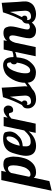

<svg xmlns="http://www.w3.org/2000/svg" viewBox="975 -1644 827 3000"><g transform="rotate(-90 1389.0 -143.5)"><path d="M306.2 -350.1Q306.2 -433.1 255.9 -433.1Q238.8 -433.1 220 -420.7Q201.2 -408.2 187 -383.8L127.9 -104Q136.2 -81.1 164.1 -81.1Q192.4 -81.1 212.9 -94.5Q233.4 -107.9 255.4 -139.2Q277.3 -170.4 291.7 -233.4Q306.2 -296.4 306.2 -350.1ZM320.8 -504.9Q407.2 -504.9 425 -448.2Q442.9 -391.6 442.9 -352.5Q442.9 -313.5 438.2 -274.2Q433.6 -234.9 415.3 -170.7Q397 -106.4 341.8 -50.3Q286.6 5.9 196.8 5.9Q134.8 5.9 111.8 -29.8L60.1 213.9L-90.8 250L76.2 -537.1H220.2L204.1 -461.9Q254.9 -504.9 320.8 -504.9Z M757.8 -419.9Q757.8 -456.1 732.9 -456.1Q697.3 -456.1 663.1 -393.8Q628.9 -331.5 612.8 -250Q670.9 -253.9 714.4 -303.5Q757.8 -353 757.8 -419.9ZM454.6 -152.8Q454.6 -220.2 501 -364.5Q547.4 -508.8 724.6 -508.8Q814.5 -508.8 824.7 -470.2Q835 -431.6 835 -400.4Q835 -369.1 815.9 -332Q796.9 -294.9 747.1 -251.5Q697.3 -208 605 -202.1Q602.5 -173.8 602.5 -155.3Q602.5 -113.3 619.9 -95.7Q637.2 -78.1 670.9 -78.1Q729 -78.1 766.8 -102.8Q804.7 -127.4 851.6 -179.2H885.7Q775.4 5.9 610.8 5.9Q454.6 5.9 454.6 -152.8Z M1240.7 -434.1Q1240.7 -395.5 1221.4 -373.8Q1202.1 -352.1 1169.4 -352.1Q1136.2 -352.1 1130.9 -379.2Q1125.5 -406.2 1121.6 -412.1Q1117.7 -418 1098.1 -418Q1078.6 -418 1037.6 -379.9L957.5 0H813.5L919.4 -500H1063.5L1050.8 -438Q1085.4 -468.8 1112.5 -484.4Q1139.6 -500 1171.9 -500Q1203.6 -500 1222.2 -478.3Q1240.7 -456.5 1240.7 -434.1Z M1301.3 -73.2Q1396.5 -73.2 1396.5 -166Q1396.5 -196.3 1390.1 -258.5Q1383.8 -320.8 1377.4 -402.8Q1353 -323.2 1296.4 -213.9Q1319.3 -201.2 1319.3 -174.3Q1319.3 -147.5 1302.5 -138.7Q1285.6 -129.9 1270 -129.9Q1254.4 -129.9 1248.5 -143.1Q1248.5 -73.2 1301.3 -73.2ZM1341.3 5.9Q1271 5.9 1233.2 -32.5Q1195.3 -70.8 1195.3 -121.1Q1195.3 -171.4 1216.8 -190.7Q1238.3 -210 1248.5 -214.8Q1316.4 -336.4 1371.6 -511.2L1519.5 -530.8Q1527.8 -350.6 1534.7 -274.4Q1541.5 -198.2 1541.5 -170.4Q1541.5 -142.6 1537.6 -128.9Q1581.5 -154.3 1609.4 -179.2H1651.4Q1589.4 -107.4 1498.5 -54.2Q1441.9 5.9 1341.3 5.9Z M1915.5 -390.1Q1912.6 -437 1900.1 -442.6Q1887.7 -448.2 1873.5 -448.2Q1859.4 -448.2 1842.8 -434.3Q1826.2 -420.4 1811.3 -397.5Q1796.4 -374.5 1783.9 -345Q1771.5 -315.4 1762.7 -284.2Q1753.9 -252.9 1749 -222.4Q1744.1 -191.9 1744.1 -155.3Q1744.1 -118.7 1755.1 -102.3Q1766.1 -85.9 1790 -85.9Q1832 -85.9 1865.7 -146Q1899.4 -206.1 1911.1 -293.9Q1884.3 -300.8 1884.3 -338.4Q1884.3 -376 1915.5 -390.1ZM1760.7 3.9Q1594.7 3.9 1595.2 -153.8Q1595.2 -267.1 1647.9 -361.1Q1700.7 -455.1 1759.3 -481.9Q1817.9 -508.8 1869.1 -508.8Q1997.6 -508.8 1997.6 -349.1V-348.1Q2000 -347.2 2000.5 -347.2H2008.3Q2076.7 -347.2 2162.6 -407.2L2171.4 -379.9Q2110.8 -316.4 1994.1 -296.9Q1982.4 -160.2 1932.9 -99.1Q1883.3 -38.1 1842 -17.1Q1800.8 3.9 1760.7 3.9Z M2429.2 -132.8Q2429.2 -90.8 2469.2 -90.8Q2511.7 -90.8 2528.6 -125.2Q2545.4 -159.7 2553.2 -179.2H2595.2Q2557.6 -69.3 2509.5 -31.7Q2461.4 5.9 2418.9 5.9Q2347.7 5.9 2319.6 -26.6Q2291.5 -59.1 2291.5 -99.1Q2291.5 -139.2 2306.9 -205.3Q2322.3 -271.5 2329.3 -304.7Q2336.4 -337.9 2336.4 -361.8Q2336.4 -413.1 2300.3 -413.1Q2250.5 -413.1 2222.2 -320.8L2154.3 0H2010.3L2116.2 -500H2260.3L2249.5 -448.2Q2299.3 -503.9 2372.1 -503.9Q2445.3 -503.9 2461.4 -462.4Q2477.5 -420.9 2477.5 -396Q2477.5 -371.1 2473.9 -347.9Q2470.2 -324.7 2464.8 -300.5Q2459.5 -276.4 2444.3 -217Q2429.2 -157.7 2429.2 -132.8Z M2627 -73.2Q2722.2 -73.2 2722.2 -166Q2722.2 -196.3 2715.8 -258.5Q2709.5 -320.8 2703.1 -402.8Q2678.7 -323.2 2622.1 -213.9Q2645 -201.2 2645 -174.3Q2645 -147.5 2628.2 -138.7Q2611.3 -129.9 2595.7 -129.9Q2580.1 -129.9 2574.2 -143.1Q2574.2 -73.2 2627 -73.2ZM2671.4 5.9Q2596.7 5.9 2558.8 -32.5Q2521 -70.8 2521 -121.1Q2521 -171.4 2542.5 -190.7Q2564 -210 2574.2 -214.8Q2642.1 -336.4 2697.3 -511.2L2845.2 -530.8Q2853.5 -350.6 2859.6 -282.5Q2865.7 -214.4 2866.5 -199Q2867.2 -183.6 2867.2 -159.2Q2867.2 -134.8 2858.2 -108.9Q2849.1 -83 2826.9 -55.7Q2804.7 -28.3 2759.3 -11.2Q2713.9 5.9 2671.4 5.9Z"/></g></svg>

Font: Lobster-Regular
Style: Regular
Weight: 400
Designer: Pablo Impallari
Foundry: Pablo Impallari
Version: Version 1.007; ttfautohint (v1.1) -l 8 -r 50 -G 50 -x 14 -D 